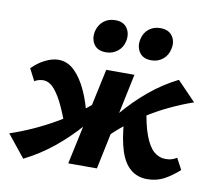

<svg xmlns="http://www.w3.org/2000/svg" viewBox="-87 -726 915 825"><g transform="rotate(10 370.5 -313.5)"><path d="M65 14 -13 -83Q35 -99 86 -122Q137 -145 187.5 -174.5Q238 -204 284 -239Q330 -274 365 -313L393 -291Q349 -228 299 -171Q249 -114 191 -67Q133 -20 65 14ZM224 -133Q204 -191 183.5 -236Q163 -281 140.5 -307Q118 -333 91 -333Q84 -333 73 -330.5Q62 -328 54 -322L27 -374Q52 -400 83 -415.5Q114 -431 141 -431Q181 -431 212 -400.5Q243 -370 266 -319Q289 -268 302 -207ZM259 0 350 -424H473L384 0ZM374 -111 347 -133Q389 -195 437 -251.5Q485 -308 542 -355.5Q599 -403 665 -436L746 -352Q697 -335 646 -311Q595 -287 545.5 -255.5Q496 -224 452.5 -187.5Q409 -151 374 -111ZM604 8Q562 8 532 -16.5Q502 -41 485.5 -91.5Q469 -142 463 -223L548 -300Q559 -220 576.5 -174.5Q594 -129 616.5 -110Q639 -91 667 -91Q673 -91 681.5 -92Q690 -93 699 -96.5Q708 -100 716 -105L742 -56Q710 -27 677.5 -9.5Q645 8 604 8ZM335 -498Q298 -498 282 -522.5Q266 -547 274 -581Q281 -608 301.5 -624.5Q322 -641 352 -641Q388 -641 404 -617Q420 -593 413 -560Q407 -532 385.5 -515Q364 -498 335 -498ZM533 -498Q496 -498 480 -523Q464 -548 472 -581Q478 -608 498.5 -624.5Q519 -641 549 -641Q585 -641 601.5 -617Q618 -593 610 -560Q604 -532 583 -515Q562 -498 533 -498Z"/></g></svg>

Font: Ysabeau Office ExtraBold
Style: Italic
Weight: 800
Italic angle: -12°
Designer: Christian Thalmann (Catharsis Fonts)
Version: Version 2.001;gftools[0.9.30]; featfreeze: tnum,lnum,ss02